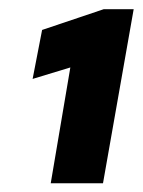

<svg xmlns="http://www.w3.org/2000/svg" viewBox="-20 -744 316 425"><path d="M92.3 -338.4H208L275.9 -723.6H209.5L73.2 -677.7L52.2 -569.3L135.7 -594.7Z"/></svg>

Font: Roboto Flex Super Cond Black
Style: Italic
Weight: 900
Width: 3
Italic angle: -10°
Designer: Berlow after Robertson
Foundry: Google
Version: Version 3.200;Glyphs 3.3 (3311)